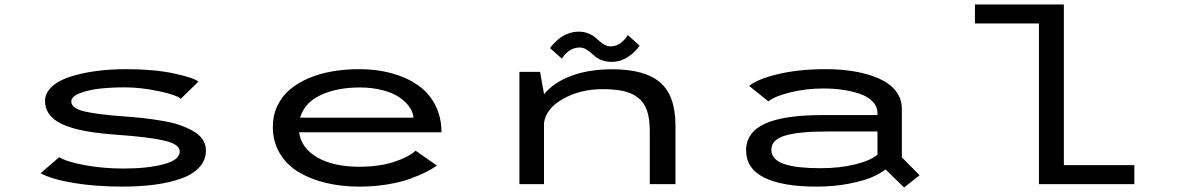

<svg xmlns="http://www.w3.org/2000/svg" viewBox="-20 -820 5290 855"><path d="M525.5 11Q406.5 11 308.5 -5.2Q210.5 -21.5 160.5 -48.5L243.5 -120Q278 -99 359.2 -84.2Q440.5 -69.5 529 -69.5Q638.5 -69.5 709.5 -88.8Q780.5 -108 780.5 -145.5Q780.5 -177.5 712 -193.8Q643.5 -210 498 -220Q437 -224.5 390 -231.5Q343 -238.5 302.5 -250.2Q262 -262 236 -278.2Q210 -294.5 195.2 -317.5Q180.5 -340.5 180.5 -370Q180.5 -406 211.2 -434.2Q242 -462.5 294.2 -479Q346.5 -495.5 409.5 -503.8Q472.5 -512 542.5 -512Q665 -512 753.2 -493.2Q841.5 -474.5 863.5 -456.5L785 -380Q766 -397.5 686 -414.2Q606 -431 537 -431Q479 -431 428 -425.8Q377 -420.5 337.2 -405.5Q297.5 -390.5 297.5 -368.5Q297.5 -338.5 353.2 -324.5Q409 -310.5 539.5 -301Q585.5 -298 623 -293.5Q660.5 -289 704 -281.8Q747.5 -274.5 779.8 -263.2Q812 -252 839.8 -236.5Q867.5 -221 882.2 -199Q897 -177 897 -150Q897 -107.5 868 -75.5Q839 -43.5 787 -25Q735 -6.5 669.8 2.2Q604.5 11 525.5 11Z M1925.5 -83Q1904.5 -67.5 1876 -53.2Q1847.5 -39 1804.8 -23.5Q1762 -8 1703.5 1.5Q1645 11 1580.5 11Q1499 11 1429.5 -6Q1360 -23 1307.5 -55.2Q1255 -87.5 1225 -138.8Q1195 -190 1195 -254.5Q1195 -306 1215.2 -348.8Q1235.5 -391.5 1270.8 -421.2Q1306 -451 1354.8 -471.8Q1403.5 -492.5 1460.2 -502.2Q1517 -512 1580 -512Q1657 -512 1722.8 -494.2Q1788.5 -476.5 1838.8 -442.2Q1889 -408 1917.5 -353.8Q1946 -299.5 1946 -231H1312Q1321.5 -160 1393.2 -118.8Q1465 -77.5 1580.5 -77.5Q1669.5 -77.5 1736 -99.5Q1802.5 -121.5 1830.5 -149ZM1582.5 -430.5Q1480 -430.5 1407.8 -396.5Q1335.5 -362.5 1316.5 -296H1821Q1820 -319 1804.5 -342Q1789 -365 1760.5 -385.2Q1732 -405.5 1685.2 -418Q1638.5 -430.5 1582.5 -430.5Z M2703 -544.5Q2681 -544.5 2662.8 -551Q2644.5 -557.5 2632.5 -567Q2620.5 -576.5 2610 -586Q2599.5 -595.5 2587 -602Q2574.5 -608.5 2561 -608.5Q2546.5 -608.5 2533.2 -603.5Q2520 -598.5 2511 -591.2Q2502 -584 2495.2 -576.5Q2488.5 -569 2485 -564L2482 -559L2429.5 -605.5Q2431.5 -610 2440.8 -620.5Q2450 -631 2465.8 -644.8Q2481.5 -658.5 2506 -668.8Q2530.5 -679 2557 -679Q2579 -679 2597.2 -672.2Q2615.5 -665.5 2627.5 -655.8Q2639.5 -646 2650 -636.5Q2660.5 -627 2673 -620.2Q2685.5 -613.5 2699 -613.5Q2713.5 -613.5 2726.5 -618.8Q2739.5 -624 2748 -631.5Q2756.5 -639 2763 -646.2Q2769.5 -653.5 2772.5 -659L2775.5 -664L2828.5 -616.5L2825.5 -613Q2822.5 -609 2820.2 -606Q2818 -603 2813 -597.5Q2808 -592 2803.2 -587.5Q2798.5 -583 2791.5 -577.5Q2784.5 -572 2777.8 -567.5Q2771 -563 2762.2 -558.5Q2753.5 -554 2744.5 -551Q2735.5 -548 2724.8 -546.2Q2714 -544.5 2703 -544.5ZM2293 0V-500H2385L2402.5 -402V-400Q2445.5 -453 2523.8 -482.2Q2602 -511.5 2707.5 -511.5Q2851 -511.5 2919.5 -453Q2988 -394.5 2988 -260V0H2873.5V-237Q2873.5 -291.5 2861 -327.8Q2848.5 -364 2821.2 -385Q2794 -406 2756.5 -414.5Q2719 -423 2663.5 -423Q2565 -423 2488.2 -380.2Q2411.5 -337.5 2402.5 -272.5V0Z M3657 -512Q3727 -512 3787.2 -501.5Q3847.5 -491 3894.8 -470Q3942 -449 3969 -414.8Q3996 -380.5 3996 -336V-119.5L4075 -39.5L4006 15L3923.5 -65.5Q3899 -47 3864.2 -31.5Q3829.5 -16 3762.8 -2.5Q3696 11 3616.5 11Q3464.5 11 3383.5 -29Q3302.5 -69 3302.5 -150.5Q3302.5 -230.5 3386.2 -269Q3470 -307.5 3641 -307.5H3887.5V-316Q3887.5 -345.5 3866.5 -367.5Q3845.5 -389.5 3810 -401.8Q3774.5 -414 3733.5 -420Q3692.5 -426 3646 -426Q3571.5 -426 3500.8 -409Q3430 -392 3402 -368.5L3316 -437.5Q3353 -468 3445.2 -490Q3537.5 -512 3657 -512ZM3635.5 -71Q3720 -71 3787.5 -87.8Q3855 -104.5 3887.5 -131V-234.5H3665Q3536 -234.5 3475.5 -216Q3415 -197.5 3415 -154.5Q3415 -130.5 3430.5 -114Q3446 -97.5 3476.2 -88.2Q3506.5 -79 3545 -75Q3583.5 -71 3635.5 -71Z M4717.5 -84.5H5031.5V0H4606.5V-715.5H4321.5V-800H4717.5Z"/></svg>

Font: League Mono Extended
Style: Regular
Weight: 400
Width: 9
Designer: Tyler Finck
Foundry: The League of Moveable Type / Tyler Finck
Version: Version 2.210